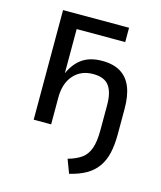

<svg xmlns="http://www.w3.org/2000/svg" viewBox="-104 -566 697 829"><g transform="rotate(15 245.0 -152.0)"><path d="M283 186 260 125Q296 115 319.5 98.5Q343 82 354 51Q365 20 365 -32V-143Q365 -200 344 -228.5Q323 -257 273 -257Q218 -257 185.5 -220Q153 -183 153 -120V0H75V-490H370V-426H153V-216H148Q167 -267 202.5 -294.5Q238 -322 296 -322Q346 -322 378.5 -302Q411 -282 426.5 -243.5Q442 -205 442 -148V-34Q442 15 433.5 51.5Q425 88 406 114.5Q387 141 356.5 158.5Q326 176 283 186Z"/></g></svg>

Font: Nunito Sans 10pt Condensed
Style: Regular
Weight: 400
Width: 3
Designer: Vernon Adams
Foundry: Vernon Adams
Version: Version 3.101;gftools[0.9.27]